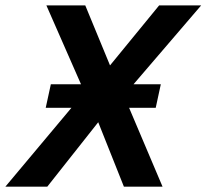

<svg xmlns="http://www.w3.org/2000/svg" viewBox="-88 -696 770 716"><path d="M518.1 0H374L278.3 -240.2L88.4 0H-67.9L227.1 -352.1L85 -675.8H230L322.3 -452.1L505.4 -675.8H662.1L374 -339.8ZM492.7 -293.9H82.5L101.6 -381.8H511.7Z"/></svg>

Font: Cadman
Style: Bold Italic
Weight: 700
Italic angle: -12°
Designer: Paul James MIller
Foundry: High-Logic / Made with FontCreator
Version: Version 2.114;March 28, 2021;FontCreator 13.0.0.2683 64-bit